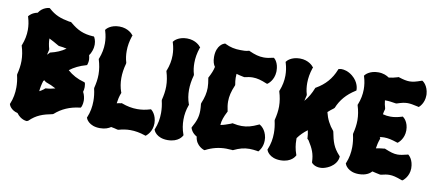

<svg xmlns="http://www.w3.org/2000/svg" viewBox="-70 -1006 2954 1308"><g transform="rotate(10 1407.0 -351.5)"><path d="M502 -412C502 -413 507 -425 507 -443C507 -452 505 -463 502 -475C509 -484 514 -494 519 -508C525 -525 527 -539 527 -552C527 -581 516 -599 516 -600L512 -606H506C438 -610 397 -629 345 -673L341 -676H337C334 -676 330 -676 327 -677C267 -688 228 -703 186 -741L182 -744H177C178 -744 133 -741 107 -699C68 -691 51 -669 50 -668L46 -663L48 -657C57 -628 61 -600 61 -572C61 -536 54 -501 40 -465L38 -461L39 -457C49 -424 55 -391 55 -356C55 -325 50 -294 42 -262V-256C49 -227 52 -199 52 -172C52 -132 45 -94 30 -58L28 -54L30 -49C30 -47 43 -13 90 -2C121 41 160 41 162 41L171 37C218 -9 262 -23 327 -36L333 -39C379 -80 434 -104 501 -112L508 -113L511 -118C512 -119 520 -137 520 -163C520 -178 516 -202 505 -222C508 -232 510 -242 510 -255C510 -270 507 -280 507 -281L504 -287L498 -289C453 -301 416 -321 383 -350C414 -374 451 -392 494 -404L500 -406ZM288 -501C308 -499 326 -496 343 -492C312 -470 278 -456 240 -447L236 -446L233 -442L219 -428C221 -439 224 -450 227 -462V-469C220 -492 216 -516 216 -540C236 -531 257 -518 282 -504ZM225 -248C228 -250 230 -252 233 -253L241 -245L247 -242C271 -234 293 -224 315 -212C294 -206 273 -202 252 -201L247 -200L244 -197L237 -191C228 -184 219 -179 210 -174C212 -199 217 -223 225 -248Z M1021 -95C1020 -154 987 -180 986 -181L981 -185L974 -183C945 -174 916 -170 888 -170C852 -170 817 -177 782 -190L778 -192L774 -190C774 -190 757 -188 744 -185C747 -209 752 -233 761 -256L763 -260L761 -264C750 -295 745 -327 745 -360C745 -392 750 -426 760 -462V-469C752 -495 749 -521 749 -548C749 -582 755 -616 767 -652L770 -658L765 -663C764 -665 734 -703 672 -703C611 -703 584 -670 583 -668L579 -663L581 -657C590 -628 594 -600 594 -572C594 -536 587 -501 573 -465L571 -461L572 -457C582 -424 588 -391 588 -356C588 -325 583 -294 575 -262V-256C582 -227 585 -199 585 -172C585 -132 578 -94 563 -58L561 -54L563 -49C563 -47 583 2 660 2C696 2 719 -8 735 -19C751 -16 767 -13 780 -9H787C814 -17 841 -21 868 -21C901 -21 935 -15 970 -3L976 -1L981 -5C983 -7 1021 -36 1021 -95Z M1233 -663C1232 -665 1202 -703 1140 -703C1079 -703 1052 -670 1051 -668L1047 -663L1049 -657C1058 -628 1062 -600 1062 -572C1062 -536 1055 -501 1041 -465L1039 -461L1040 -457C1050 -424 1056 -391 1056 -356C1056 -325 1051 -294 1043 -262V-256C1050 -227 1053 -199 1053 -172C1053 -132 1046 -94 1031 -58L1029 -54L1031 -49C1031 -47 1051 2 1128 2C1205 2 1227 -44 1228 -46L1230 -50L1228 -55C1216 -88 1211 -121 1211 -155C1211 -189 1217 -223 1229 -256L1231 -260L1229 -264C1218 -295 1213 -327 1213 -360C1213 -392 1218 -426 1228 -462V-469C1220 -495 1217 -521 1217 -548C1217 -582 1223 -616 1235 -652L1238 -658Z M1517 -450C1514 -467 1512 -482 1512 -496C1512 -505 1512 -514 1513 -524C1529 -520 1544 -515 1563 -512L1570 -511C1591 -516 1609 -519 1627 -519C1657 -519 1686 -511 1724 -495L1730 -493L1736 -497C1737 -498 1775 -525 1778 -584V-592C1778 -646 1751 -671 1749 -672L1745 -676L1739 -675C1716 -669 1696 -666 1676 -666C1643 -666 1613 -675 1575 -692L1571 -694L1567 -693C1550 -687 1527 -688 1511 -688C1473 -688 1439 -695 1405 -712L1401 -714L1396 -712C1394 -712 1342 -695 1342 -611C1342 -580 1350 -558 1360 -545C1355 -520 1345 -497 1330 -468L1328 -465L1329 -460C1333 -437 1336 -416 1336 -396C1336 -361 1328 -327 1311 -286L1310 -280C1312 -263 1313 -248 1313 -235C1313 -190 1302 -160 1277 -115L1275 -111L1276 -106C1276 -105 1285 -75 1320 -56C1327 10 1388 26 1384 25L1388 26L1393 24C1437 1 1484 -10 1532 -10C1546 -10 1560 -8 1575 -8L1578 -7L1582 -9C1620 -27 1651 -36 1689 -36C1706 -36 1724 -34 1744 -31L1750 -29L1755 -34C1756 -36 1781 -63 1781 -109C1781 -115 1781 -122 1780 -129C1771 -187 1734 -208 1732 -209L1727 -212L1721 -209C1679 -189 1646 -180 1609 -180C1591 -180 1571 -182 1549 -187L1545 -188L1541 -186C1538 -184 1535 -183 1532 -182C1505 -173 1491 -166 1465 -162C1467 -193 1477 -220 1496 -257L1498 -261L1497 -265C1492 -288 1489 -308 1489 -329C1489 -364 1497 -399 1516 -443L1517 -446Z M2303 -93 2299 -97C2255 -145 2244 -182 2231 -249L2229 -255C2199 -290 2179 -329 2168 -375C2180 -386 2193 -397 2207 -407L2212 -412C2235 -469 2274 -514 2331 -550L2337 -554V-561C2337 -563 2337 -611 2289 -650C2258 -675 2229 -680 2212 -680C2204 -680 2199 -678 2198 -678L2192 -677L2189 -671C2164 -607 2122 -560 2063 -526L2059 -524L2057 -520C2043 -484 2025 -452 2000 -423C2003 -435 2005 -448 2009 -461V-468C2001 -494 1998 -520 1998 -547C1998 -580 2004 -615 2016 -651L2019 -657L2014 -662C2013 -664 1983 -702 1921 -702C1860 -702 1833 -669 1832 -667L1828 -662L1830 -656C1839 -627 1843 -598 1843 -570C1843 -535 1836 -499 1822 -464L1820 -460L1821 -455C1831 -423 1837 -389 1837 -355C1837 -324 1832 -293 1824 -261V-255C1831 -225 1834 -197 1834 -170C1834 -131 1827 -93 1812 -57L1810 -52L1812 -48C1812 -46 1832 4 1909 4C1986 4 2008 -43 2009 -45L2011 -49L2009 -54C1997 -87 1992 -120 1992 -153V-164C2010 -189 2032 -211 2058 -230C2062 -213 2064 -195 2065 -178V-173L2075 -163C2108 -111 2122 -78 2124 -22L2125 -17L2128 -14C2129 -12 2148 7 2184 7C2199 7 2215 4 2235 -5C2302 -35 2303 -86 2303 -88Z M2719 -345C2719 -403 2686 -429 2684 -430L2679 -434L2673 -432C2644 -423 2620 -419 2596 -419C2578 -419 2562 -421 2543 -426C2545 -438 2547 -449 2551 -461V-468C2545 -486 2542 -504 2540 -522C2565 -522 2590 -519 2617 -514L2624 -515C2654 -525 2674 -530 2696 -530C2715 -530 2736 -526 2767 -519L2774 -517L2779 -521C2780 -522 2812 -551 2812 -603V-612C2808 -670 2774 -694 2772 -695L2767 -698L2761 -696C2728 -684 2705 -678 2682 -678C2661 -678 2639 -683 2608 -693L2603 -694L2599 -692C2578 -685 2557 -681 2538 -679C2523 -690 2498 -702 2463 -702C2402 -702 2375 -669 2374 -667L2370 -662L2372 -656C2381 -627 2385 -598 2385 -570C2385 -535 2378 -499 2364 -464L2362 -460L2363 -455C2373 -423 2379 -389 2379 -355C2379 -324 2374 -293 2366 -261V-255C2373 -225 2376 -197 2376 -170C2376 -131 2369 -93 2354 -57L2352 -52L2354 -48C2354 -46 2374 4 2451 4C2500 4 2527 -15 2540 -30C2558 -26 2576 -21 2594 -18H2601C2625 -24 2642 -27 2659 -27C2683 -27 2706 -21 2744 -7L2750 -5L2756 -8C2757 -10 2796 -38 2797 -96C2797 -155 2767 -180 2765 -182L2760 -186L2754 -184C2727 -177 2706 -173 2688 -173C2661 -173 2638 -181 2601 -196L2597 -198L2593 -197C2592 -197 2557 -194 2536 -189C2539 -211 2544 -233 2552 -255L2554 -259L2552 -263L2549 -269C2559 -271 2569 -272 2579 -272C2606 -272 2632 -266 2668 -254L2675 -252L2680 -256C2681 -257 2719 -287 2719 -345Z"/></g></svg>

Font: Hanalei Fill
Style: Regular
Weight: 400
Designer: Astigmatic (AOETI)
Foundry: Astigmatic (AOETI)
Version: Version 1.000